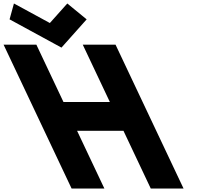

<svg xmlns="http://www.w3.org/2000/svg" viewBox="-335 -1081 1148 1101"><path d="M107 -331H373L529.5 0H717.5L327.5 -825H139.5L295 -496H29L-126.5 -825H-314.5L75.5 0H263.5ZM161.9 -970 50.9 -1061 -49.1 -949 -255.1 -1061 -280.1 -970 17.5 -808Z"/></svg>

Font: Hussar
Style: BdOpOblFive
Weight: 700
Foundry: Cannot Into Space Fonts
Version: Version 2.00